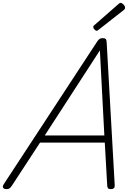

<svg xmlns="http://www.w3.org/2000/svg" viewBox="-65 -1300 930 1334"><path d="M-21 14Q-37 14 -43 5Q-49 -4 -39 -20L612 -1014Q620 -1025 627.5 -1030Q635 -1035 650 -1035Q663 -1035 669 -1029.5Q675 -1024 676 -1008L732 -14Q733 0 726.5 7Q720 14 705 14Q691 14 686 8.5Q681 3 680 -10L663 -309H213L17 -9Q7 5 0 9.5Q-7 14 -21 14ZM246 -359H660L629 -950ZM607 -1086Q600 -1086 591.5 -1095Q583 -1104 583 -1111Q583 -1114 583.5 -1117Q584 -1120 588 -1123L757 -1271Q762 -1275 765 -1277.5Q768 -1280 773 -1280Q779 -1280 786.5 -1274.5Q794 -1269 799 -1261.5Q804 -1254 804 -1247Q804 -1243 803 -1240Q802 -1237 797 -1232L621 -1094Q616 -1091 613.5 -1088.5Q611 -1086 607 -1086Z"/></svg>

Font: Playwrite CO ExtraLight
Style: Regular
Weight: 250
Version: Version 1.002